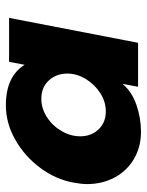

<svg xmlns="http://www.w3.org/2000/svg" viewBox="57 -548 501 655"><g transform="rotate(-90 307.5 -220.5)"><path d="M7 -174Q7 -193 12 -220Q23 -281 62.5 -334Q102 -387 158.5 -419Q215 -451 276 -451Q374 -451 414 -387L424 -440H574L489 0H339L349 -53Q322 -21 277 -5.5Q232 10 186 10Q133 10 92 -14.5Q51 -39 29 -81Q7 -123 7 -174ZM255 -110Q288 -110 317.5 -129Q347 -148 365.5 -178.5Q384 -209 384 -241Q384 -279 360.5 -304.5Q337 -330 298 -330Q265 -330 235.5 -311Q206 -292 188 -261Q170 -230 170 -197Q170 -160 193.5 -135Q217 -110 255 -110Z"/></g></svg>

Font: Teachers
Style: Bold Italic
Weight: 700
Designer: Alfredo Marco Pradil & Chank Diesel
Version: Version 0.009